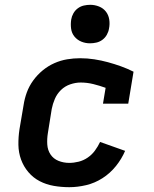

<svg xmlns="http://www.w3.org/2000/svg" viewBox="-20 -770 640 798"><path d="M268 8Q235 8 203.5 2.5Q172 -3 145 -17Q118 -31 98 -54.5Q78 -78 67.5 -107Q57 -136 56.5 -168Q56 -200 61 -233L78 -333Q82 -360 91.5 -386Q101 -412 118 -435.5Q135 -459 157.5 -477.5Q180 -496 206 -507.5Q232 -519 259 -523.5Q286 -528 313 -528Q343 -528 372 -523.5Q401 -519 428.5 -511.5Q456 -504 482.5 -494.5Q509 -485 535 -472L513 -339H408L419 -405Q394 -414 368 -420.5Q342 -427 315 -427Q294 -427 272 -419.5Q250 -412 233.5 -396Q217 -380 208 -359Q199 -338 195 -317L179 -217Q175 -193 176.5 -169.5Q178 -146 190 -128Q202 -110 223 -101.5Q244 -93 268 -93Q287 -93 307 -98Q327 -103 344.5 -115Q362 -127 374.5 -144Q387 -161 396 -180L500 -143Q486 -110 462 -80Q438 -50 406 -29.5Q374 -9 338 -0.5Q302 8 268 8ZM354 -590Q335 -590 318 -597Q301 -604 289.5 -618Q278 -632 275.5 -651Q273 -670 276 -689Q278 -702 285 -714.5Q292 -727 303.5 -735.5Q315 -744 328.5 -747Q342 -750 355 -750Q374 -750 391.5 -743Q409 -736 420 -722Q431 -708 434 -689Q437 -670 433 -651Q431 -638 424 -625.5Q417 -613 405.5 -604.5Q394 -596 380.5 -593Q367 -590 354 -590Z"/></svg>

Font: Iosevka Etoile
Style: Bold Italic
Weight: 700
Italic angle: -9°
Designer: Belleve Invis
Foundry: Belleve Invis
Version: Version 28.1.0; ttfautohint (v1.8.4)